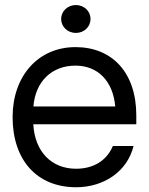

<svg xmlns="http://www.w3.org/2000/svg" viewBox="-20 -749 605 780"><path d="M289.1 11.7C402.8 11.7 497.6 -53.2 522.5 -155.8H438.5C413.1 -95.2 357.9 -63.5 289.1 -63.5C189.5 -63.5 121.6 -132.3 115.2 -244.1H533.7V-280.3C533.7 -453.1 436.5 -557.6 286.6 -557.6C135.3 -557.6 31.2 -440.4 31.2 -273.4C31.2 -97.2 131.3 11.7 289.1 11.7ZM115.7 -316.4C124 -418.9 190.9 -482.4 286.6 -482.4C377 -482.4 439 -420.4 448.2 -316.4ZM228.5 -671.9C228.5 -640.1 254.9 -615.2 288.1 -615.2C321.8 -615.2 347.7 -640.1 347.7 -671.9C347.7 -703.6 321.8 -728.5 288.1 -728.5C254.9 -728.5 228.5 -703.6 228.5 -671.9Z"/></svg>

Font: Guggenheim Sans Display
Style: Regular
Weight: 400
Designer: Modified by Tom Baber under direction of Pentagram Design 2023
Foundry: rsms
Version: Version 1.001;Glyphs 3.1.2 (3151)